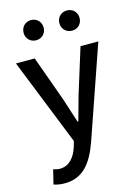

<svg xmlns="http://www.w3.org/2000/svg" viewBox="-146 -859 836 1166"><g transform="rotate(-15 272.0 -275.5)"><path d="M112 230C228 230 286 151 329 33L531 -550H419L331 -267C317 -217 302 -162 288 -112H283C266 -163 249 -218 233 -267L131 -550H13L231 -4L220 34C200 93 165 137 105 137C91 137 75 132 65 129L43 219C62 226 84 230 112 230ZM169 -654C206 -654 232 -682 232 -717C232 -753 206 -781 169 -781C132 -781 106 -753 106 -717C106 -682 132 -654 169 -654ZM395 -654C432 -654 458 -682 458 -717C458 -753 432 -781 395 -781C357 -781 331 -753 331 -717C331 -682 357 -654 395 -654Z"/></g></svg>

Font: Source Han Sans JP Medium
Style: Regular
Weight: 500
Designer: Ryoko NISHIZUKA 西塚涼子 (kana, bopomofo & ideographs); Paul D. Hunt (Latin, Greek & Cyrillic); Sandoll Communications 산돌커뮤니
Foundry: Adobe
Version: Version 2.002;hotconv 1.0.116;makeotfexe 2.5.65601